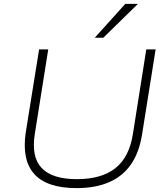

<svg xmlns="http://www.w3.org/2000/svg" viewBox="-20 -959 854 987"><path d="M373 8Q298 8 243.5 -10Q189 -28 156.5 -64Q124 -100 113 -153Q102 -206 112 -276L181 -705H228L159 -271Q140 -152 194.5 -95Q249 -38 375 -38Q501 -38 572.5 -94Q644 -150 663 -269L732 -705H780L710 -266Q695 -174 653 -113.5Q611 -53 541 -22.5Q471 8 373 8ZM467 -765 624 -939H689L511 -765Z"/></svg>

Font: Nunito Sans 10pt SemiExpanded ExtraLight
Style: Italic
Weight: 250
Width: 6
Italic angle: -9°
Designer: Vernon Adams
Foundry: Vernon Adams
Version: Version 3.101;gftools[0.9.27]